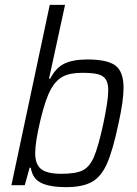

<svg xmlns="http://www.w3.org/2000/svg" viewBox="-20 -763 565 791"><path d="M107 -72H102L82 0H27L185 -743H248L182 -439H187Q210 -484 245.5 -501Q281 -518 340 -518Q422 -518 455.5 -493Q489 -468 489 -401Q489 -348 468 -253Q445 -144 421 -89.5Q397 -35 358.5 -13.5Q320 8 252 8Q187 8 150.5 -9Q114 -26 107 -72ZM406 -255Q415 -298 420.5 -333.5Q426 -369 426 -390Q426 -421 415.5 -436.5Q405 -452 382.5 -457.5Q360 -463 318 -463Q268 -463 239 -447.5Q210 -432 190 -396Q167 -355 146 -266Q125 -177 125 -132Q125 -86 149.5 -66.5Q174 -47 232 -47Q292 -47 320.5 -61Q349 -75 367 -116.5Q385 -158 406 -255Z"/></svg>

Font: Saira Semi Condensed Light
Style: Italic
Weight: 300
Width: 4
Italic angle: -12°
Designer: Hector Gatti with collaboration of the Omnibus-Type team
Foundry: Omnibus-Type
Version: Version 1.001; ttfautohint (v1.8)